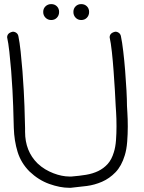

<svg xmlns="http://www.w3.org/2000/svg" viewBox="-20 -892 699 931"><path d="M566.4 -715.8Q572.3 -688.5 577.6 -643.1Q583 -597.7 586.9 -548.3Q590.8 -499 593.3 -453.1Q595.7 -407.2 595.7 -378.9Q595.7 -373 597.7 -344.2Q599.6 -315.4 599.6 -278.3Q599.6 -242.2 596.7 -204.6Q593.8 -167 585 -138.7Q569.3 -86.9 540 -56.6Q510.7 -26.4 474.6 -10.7Q438.5 4.9 400.9 9.8Q363.3 14.6 332 17.6Q327.1 18.6 323.7 18.6Q320.3 18.6 315.4 18.6Q271.5 18.6 219.2 0Q167 -18.6 123 -60.5Q82 -101.6 65.4 -155.3Q48.8 -209 46.9 -272.5L43.9 -377Q43 -407.2 40.5 -453.6Q38.1 -500 34.2 -548.3Q30.3 -596.7 25.4 -640.6Q20.5 -684.6 14.6 -710.9Q14.6 -732.4 42 -738.3Q51.8 -738.3 59.6 -732.4Q67.4 -726.6 69.3 -715.8Q75.2 -687.5 80.1 -642.1Q85 -596.7 88.9 -547.4Q92.8 -498 95.2 -452.1Q97.7 -406.2 98.6 -377.9L101.6 -270.5V-252.9Q101.6 -159.2 162.1 -99.6Q179.7 -83 199.2 -71.3Q218.8 -59.6 239.3 -51.8Q259.8 -43.9 279.3 -40Q298.8 -36.1 315.4 -36.1H327.1Q364.3 -39.1 397 -44.4Q429.7 -49.8 456.1 -62.5Q482.4 -75.2 502 -96.7Q521.5 -118.2 532.2 -154.3Q540 -178.7 542.5 -212.4Q544.9 -246.1 544.9 -279.3Q544.9 -318.4 543 -347.2Q541 -376 541 -377.9Q540 -407.2 537.1 -453.1Q534.2 -499 530.8 -547.4Q527.3 -595.7 522.5 -640.1Q517.6 -684.6 511.7 -710.9Q511.7 -732.4 539.1 -738.3Q548.8 -738.3 556.6 -732.4Q564.5 -726.6 566.4 -715.8ZM228.5 -872.1Q245.1 -872.1 255.9 -861.3Q266.6 -850.6 266.6 -834Q266.6 -817.4 255.9 -806.2Q245.1 -794.9 228.5 -794.9Q211.9 -794.9 200.7 -806.2Q189.5 -817.4 189.5 -834Q189.5 -850.6 200.7 -861.3Q211.9 -872.1 228.5 -872.1ZM374 -872.1Q390.6 -872.1 401.4 -861.3Q412.1 -850.6 412.1 -834Q412.1 -817.4 401.4 -806.2Q390.6 -794.9 374 -794.9Q357.4 -794.9 346.7 -806.2Q335.9 -817.4 335.9 -834Q335.9 -850.6 346.7 -861.3Q357.4 -872.1 374 -872.1Z"/></svg>

Font: Coming Soon
Style: Regular
Weight: 400
Designer: Dathan Boardman
Foundry: Open Window
Version: Version 1.002